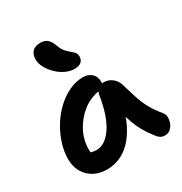

<svg xmlns="http://www.w3.org/2000/svg" viewBox="-186 -942 1035 1090"><g transform="rotate(-30 331.5 -396.5)"><path d="M205 10Q155 10 118 -10Q81 -30 60 -66.5Q39 -103 39 -151Q39 -201 55.5 -252.5Q72 -304 101 -351Q130 -398 169 -434.5Q208 -471 253 -492Q298 -513 345 -513Q378 -513 400 -493Q422 -473 422 -436Q422 -432 421 -428Q426 -429 430 -429Q464 -429 488 -409Q512 -389 520 -358Q535 -308 548 -266.5Q561 -225 581.5 -187.5Q602 -150 636 -109Q648 -95 648.5 -76Q649 -57 641.5 -37.5Q634 -18 619.5 -5.5Q605 7 584 7Q567 7 556.5 0.5Q546 -6 538 -15Q517 -42 500 -67.5Q483 -93 469 -123.5Q455 -154 443 -194Q443 -195 442 -196Q433 -170 422 -148Q393 -90 357.5 -55.5Q322 -21 283 -5.5Q244 10 205 10ZM380 -399Q321 -388 275 -352Q225 -312 196.5 -256.5Q168 -201 168 -141Q168 -131 169 -121Q185 -116 207 -116Q263 -116 309 -184Q355 -252 375 -382Q377 -391 380 -399ZM327 -577Q299 -577 269.5 -591Q240 -605 216 -628.5Q192 -652 177 -679.5Q162 -707 162 -734Q162 -765 179 -784Q196 -803 233 -803Q258 -803 275 -790.5Q292 -778 305 -744Q315 -715 329 -699Q343 -683 356 -673Q369 -663 378 -652.5Q387 -642 387 -625Q387 -603 372.5 -590Q358 -577 327 -577Z"/></g></svg>

Font: Shantell Sans Light SemiBold
Style: Regular
Weight: 600
Version: Version 1.008;[ac192a2d6]